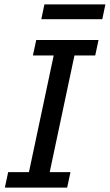

<svg xmlns="http://www.w3.org/2000/svg" viewBox="-20 -849 497 869"><path d="M2 0 17 -70H111L223 -598H129L144 -668H426L411 -598H317L205 -70H299L284 0ZM167 -762 181 -829H457L443 -762Z"/></svg>

Font: Atkinson Hyperlegible Next
Style: Italic
Weight: 400
Italic angle: -12°
Designer: Elliott Scott, Megan Eiswerth, Linus Boman, Theodore Petrosky, Letters from Sweden
Foundry: Applied Design Works, Letters from Sweden
Version: Version 2.001